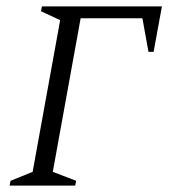

<svg xmlns="http://www.w3.org/2000/svg" viewBox="-20 -580 548 600"><path d="M10 0 13 -15 82 -43 168 -517 108 -545 111 -560H486L460 -418H444L425 -523H232L145 -43L218 -15L215 0Z"/></svg>

Font: Spectral SC Light
Style: Italic
Weight: 300
Italic angle: -10°
Designer: Jean-Baptiste Levee
Foundry: Production Type
Version: Version 2.001